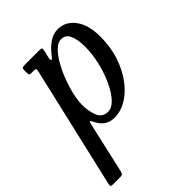

<svg xmlns="http://www.w3.org/2000/svg" viewBox="-271 -643 1006 1006"><g transform="rotate(-45 232.0 -140.0)"><path d="M84.5 -519.5H187.5Q206 -519.5 208.5 -516Q211 -512.5 207.5 -496.5L200 -465Q195 -444 199 -439.2Q203 -434.5 217.5 -454Q242 -487 272.5 -508.2Q303 -529.5 337.5 -529.5Q394.5 -529.5 431.5 -480.5Q468.5 -431.5 468.5 -342Q468.5 -268 447.5 -204Q426.5 -140 391.2 -92Q356 -44 311.8 -17.2Q267.5 9.5 221 9.5Q188.5 9.5 166.5 -5.5Q144.5 -20.5 131 -46.5Q119.5 -69 116.2 -69.8Q113 -70.5 107 -44L45.5 227.5Q43 239 39 244.8Q35 250.5 20 250.5H-32.5Q-46 250.5 -47.8 246.5Q-49.5 242.5 -47.5 232.5L108 -438.5Q111 -452 110.8 -458.2Q110.5 -464.5 95.5 -464.5H75Q65.5 -464.5 63.5 -468.8Q61.5 -473 61.5 -484.5V-499Q61.5 -513.5 66.2 -516.5Q71 -519.5 84.5 -519.5ZM147.5 -159.5Q147.5 -109.5 162.8 -73Q178 -36.5 219.5 -36.5Q247.5 -36.5 275 -66.5Q302.5 -96.5 325 -145.2Q347.5 -194 361 -251Q374.5 -308 374.5 -362Q374.5 -415.5 360.5 -447.8Q346.5 -480 313 -480Q289.5 -480 265.8 -457.2Q242 -434.5 220.8 -397.5Q199.5 -360.5 183 -317.2Q166.5 -274 157 -232.2Q147.5 -190.5 147.5 -159.5Z"/></g></svg>

Font: Besley* Narrow
Style: Italic
Weight: 400
Width: 4
Italic angle: -13°
Designer: Owen Earl
Foundry: indestructible type*
Version: Version 3.000; ttfautohint (v1.8.3)